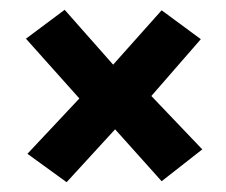

<svg xmlns="http://www.w3.org/2000/svg" viewBox="-20 -396 461 392"><path d="M142 -195 33 -317 112 -376 211 -264 310 -375 390 -316 289 -200 393 -91 310 -26 215 -132 116 -24 36 -82Z"/></svg>

Font: Genos Thin ExtraBold
Style: Regular
Weight: 800
Version: Version 1.010